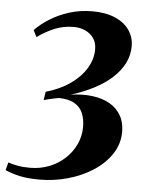

<svg xmlns="http://www.w3.org/2000/svg" viewBox="-66 -791 627 842"><g transform="rotate(5 248.0 -370.0)"><path d="M140 7.5Q88 7.5 52.8 -0.2Q17.5 -8 -12 -21L-3 -55.5Q16.5 -49 39.2 -44.8Q62 -40.5 93.5 -40.5Q138.5 -40.5 177.8 -56Q217 -71.5 246.8 -99Q276.5 -126.5 293.2 -162.5Q310 -198.5 310 -239.5Q310 -272.5 299.5 -298.5Q289 -324.5 263.8 -340Q238.5 -355.5 194 -356.5Q180 -354 168 -351.5Q156 -349 146 -346.5Q136 -344 127.5 -341.5L133 -378.5Q194.5 -396 239.2 -427.2Q284 -458.5 308.5 -498.8Q333 -539 333 -583Q333 -612.5 318.5 -632.5Q304 -652.5 281 -662.5Q258 -672.5 232.5 -672.5Q185.5 -672.5 146.2 -656Q107 -639.5 72 -614L57 -643.5Q81.5 -669.5 119.2 -693.5Q157 -717.5 204.8 -732.8Q252.5 -748 307.5 -748Q365.5 -748 406.8 -730.2Q448 -712.5 469.8 -681.2Q491.5 -650 491.5 -610Q491.5 -570.5 473.8 -535.2Q456 -500 423 -470Q390 -440 344.2 -416.2Q298.5 -392.5 243.5 -375.5Q295.5 -383 339.2 -377.5Q383 -372 415 -353.8Q447 -335.5 464.8 -305Q482.5 -274.5 482.5 -232.5Q482.5 -179.5 453.2 -135.2Q424 -91 374.8 -59Q325.5 -27 264.5 -9.8Q203.5 7.5 140 7.5Z"/></g></svg>

Font: Merriweather 120pt ExtraBold
Style: Italic
Weight: 800
Italic angle: -7.8°
Version: Version 2.101